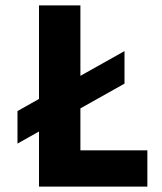

<svg xmlns="http://www.w3.org/2000/svg" viewBox="-20 -694 603 714"><path d="M443 -383 279 -291V-135H528V0H125V-205L45 -160V-281L125 -326V-674H279V-412L443 -504Z"/></svg>

Font: Hind Guntur
Style: Bold
Weight: 700
Designer: Manushi Parikh, Hitesh Malaviya
Foundry: Indian Type Foundry
Version: Version 1.002;PS 1.0;hotconv 1.0.86;makeotf.lib2.5.63406; tt